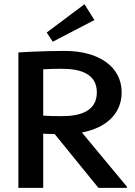

<svg xmlns="http://www.w3.org/2000/svg" viewBox="-20 -902 648 922"><path d="M433.3 -805.8 385.8 -881.7 204.2 -745.8 233.3 -701.7ZM242.5 -258.3 452.5 0H589.2V-5.8L373.3 -265.8C489.2 -287.5 564.2 -355.8 564.2 -458.3C564.2 -583.3 452.5 -657.5 290.8 -657.5C183.3 -657.5 75.8 -650.8 68.3 -650V-265.8V0H187.5V-260C205 -259.2 223.3 -258.3 242.5 -258.3ZM187.5 -346.7V-569.2C210.8 -570.8 244.2 -571.7 277.5 -571.7C370 -571.7 445 -545.8 445 -458.3C445 -370.8 370 -344.2 277.5 -344.2C244.2 -344.2 210.8 -345 187.5 -346.7Z"/></svg>

Font: Boon SemiBold
Style: Regular
Weight: 600
Designer: Sungsit Sawaiwan
Foundry: FontUni
Version: Version 2.0